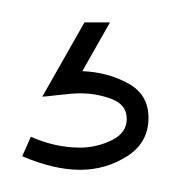

<svg xmlns="http://www.w3.org/2000/svg" viewBox="-82 -27 154 173"><path d="M17.1 -6.8 -7.8 37.1Q15.1 38.1 33.4 48.1Q51.8 58.1 51.8 79.1Q51.8 101.6 32.5 113.8Q13.2 126 -9.8 126Q-33.2 126 -62 113.8L-54.2 96.2Q-32.2 106 -9.8 106Q4.9 106 18.6 99.4Q32.2 92.8 32.2 80.1Q32.2 67.4 18.8 62.3Q5.4 57.1 -9.8 57.1Q-16.6 57.1 -29.1 58.6Q-41.5 60.1 -43.9 60.1L-5.9 -6.8Z"/></svg>

Font: Genome Thin
Style: Regular
Weight: 250
Designer: Alfredo Marco Pradil
Version: Version 1.001